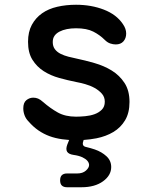

<svg xmlns="http://www.w3.org/2000/svg" viewBox="-20 -580 640 808"><path d="M262 208Q248 208 240.5 201Q233 194 233 179Q233 164 240.5 157Q248 150 262 150H305Q328 150 341.5 138Q355 126 355 114Q354 95 327 82Q312 75 290 72Q269 69 262.5 58.5Q256 48 263 29L271 9Q256 8 242 6Q213 2 188.5 -7Q164 -16 142 -31Q120 -46 100 -69Q89 -80 83.5 -94.5Q78 -109 78 -124Q78 -148 91 -158.5Q104 -169 120 -169Q131 -169 140.5 -165Q150 -161 161 -151Q192 -124 223.5 -106.5Q255 -89 300 -89Q317 -89 338.5 -91Q360 -93 378 -99.5Q396 -106 408.5 -118.5Q421 -131 421 -152Q421 -172 408.5 -186Q396 -200 378 -210Q360 -220 338.5 -226Q317 -232 300 -235Q265 -242 229 -252Q193 -262 164 -280.5Q135 -299 116.5 -328.5Q98 -358 98 -404Q98 -446 114 -475.5Q130 -505 157 -524Q184 -543 221 -551.5Q258 -560 300 -560Q364 -560 417 -539.5Q470 -519 497 -479Q504 -469 507.5 -459Q511 -449 511 -439Q511 -419 499.5 -406Q488 -393 467 -393Q456 -393 444 -397Q432 -401 421 -412Q400 -433 372.5 -447Q345 -461 300 -461Q279 -461 261.5 -457.5Q244 -454 230.5 -447Q217 -440 209.5 -429.5Q202 -419 202 -403Q202 -385 211 -373Q220 -361 235 -353.5Q250 -346 267.5 -341.5Q285 -337 300 -334Q338 -326 378 -314.5Q418 -303 450.5 -283Q483 -263 504 -231Q525 -199 525 -151Q525 -105 506.5 -74Q488 -43 457 -24.5Q426 -6 386 2Q360 7 332 9L330 16Q327 25 330 31Q333 37 344 39Q361 43 379 49Q408 59 428 77.5Q448 96 448 123Q448 158 413.5 183Q379 208 323 208Z"/></svg>

Font: Maple Mono Medium
Style: Regular
Weight: 500
Monospace: yes
Designer: subframe7536
Version: Version 7.000